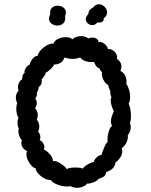

<svg xmlns="http://www.w3.org/2000/svg" viewBox="-20 -889 715 909"><path d="M600 -338Q600 -317 595 -308Q599 -297 599 -286Q599 -267 585 -249Q587 -232 579 -215Q571 -198 556 -187Q559 -180 559 -173Q559 -158 549.5 -143.5Q540 -129 526 -119Q525 -103 514.5 -92.5Q504 -82 483 -74Q480 -60 474 -55Q468 -50 459.5 -47Q451 -44 446 -42Q442 -33 421.5 -25.5Q401 -18 392 -20Q388 -12 374.5 -6Q361 0 345 0Q326 0 314 -8Q304 -6 297 -6Q276 -6 253 -14.5Q230 -23 220 -37Q199 -35 174.5 -54.5Q150 -74 148 -93Q136 -93 120.5 -115.5Q105 -138 105 -159Q105 -167 108 -174Q96 -179 88.5 -189Q81 -199 81 -211Q81 -218 84 -225Q77 -231 72 -243.5Q67 -256 67 -268Q67 -274 69 -280Q63 -292 63 -309Q63 -324 68 -330Q63 -337 60 -349.5Q57 -362 57 -375Q57 -391 62 -401Q55 -412 55 -427Q55 -437 59 -446.5Q63 -456 68 -459Q65 -468 65 -477Q65 -500 85 -514Q85 -539 97 -544Q93 -551 102 -566.5Q111 -582 120 -582Q124 -598 134.5 -611Q145 -624 158 -625Q163 -646 187.5 -665Q212 -684 234 -683Q238 -697 255 -705Q272 -713 291 -713Q313 -713 323 -703Q328 -709 339.5 -713.5Q351 -718 364 -718Q384 -718 398 -707Q407 -711 417 -711Q430 -711 438 -705Q446 -699 447 -689Q459 -693 473.5 -682.5Q488 -672 491 -656Q502 -659 513.5 -651.5Q525 -644 531 -632Q537 -620 533 -611Q542 -605 548.5 -595.5Q555 -586 555 -574Q555 -565 550 -553Q564 -547 571.5 -533Q579 -519 579 -503Q579 -496 578 -492Q586 -481 591 -464.5Q596 -448 596 -431Q596 -411 589 -398Q594 -390 597 -372.5Q600 -355 600 -338ZM461 -155Q462 -164 472.5 -189Q483 -214 490 -217Q489 -220 489 -228Q489 -247 495.5 -268.5Q502 -290 511 -292Q505 -303 505 -315Q505 -332 519 -362Q514 -371 509 -386.5Q504 -402 504 -414Q504 -424 508 -428Q502 -438 502 -457Q493 -477 492 -487Q478 -493 469 -512.5Q460 -532 463 -547Q454 -555 451 -565Q441 -569 435.5 -576Q430 -583 425 -596L414 -595Q397 -595 382 -600.5Q367 -606 360 -617Q341 -610 323 -610Q306 -610 285 -617Q280 -600 266.5 -591.5Q253 -583 237 -584Q232 -574 219.5 -561.5Q207 -549 196 -545Q196 -536 187.5 -526Q179 -516 177 -513Q178 -510 178 -504Q178 -486 163 -477Q163 -463 154 -450Q155 -448 155 -444Q155 -434 147 -422Q154 -414 154 -401Q154 -386 146 -377Q159 -362 159 -344Q159 -334 154 -322Q166 -310 166 -288Q166 -275 160 -266Q171 -255 171 -240Q171 -232 168 -226Q178 -221 184 -211.5Q190 -202 190 -192Q190 -189 188 -181Q204 -173 217 -158Q230 -143 231 -126Q243 -130 266.5 -115Q290 -100 296 -88Q306 -96 336 -96Q360 -96 372 -91Q379 -101 396 -111Q413 -121 424 -122Q426 -133 438 -144.5Q450 -156 461 -155ZM417 -770Q405 -770 395.5 -778.5Q386 -787 386 -798Q386 -810 398 -822Q399 -843 420 -853Q432 -869 448 -869Q463 -869 475 -857Q487 -845 487 -830Q487 -814 471 -802Q472 -792 465.5 -787Q459 -782 449 -782L441 -783Q431 -770 417 -770ZM212 -800Q212 -786 224 -777Q236 -768 251 -768Q267 -768 278 -777Q289 -786 289 -804Q289 -810 288 -813Q292 -821 292 -830Q292 -845 280 -853.5Q268 -862 253 -862Q236 -862 225.5 -852Q215 -842 218 -822Q212 -810 212 -800Z"/></svg>

Font: Pangolin
Style: Regular
Weight: 400
Designer: Kevin Burke
Foundry: Google, Inc.
Version: Version 1.101